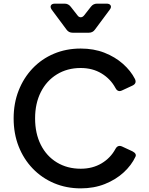

<svg xmlns="http://www.w3.org/2000/svg" viewBox="-20 -1024 817 1056"><path d="M424 12Q345 12 277.5 -16.5Q210 -45 160 -97Q110 -149 82.5 -219Q55 -289 55 -373Q55 -456 82.5 -526Q110 -596 159.5 -648Q209 -700 276.5 -728.5Q344 -757 424 -757Q496 -757 554.5 -734Q613 -711 656 -673Q699 -635 722 -590Q734 -565 708 -553L652 -527Q628 -515 615 -540Q588 -590 538.5 -620Q489 -650 424 -650Q350 -650 293 -615Q236 -580 204.5 -517.5Q173 -455 173 -373Q173 -290 204.5 -227.5Q236 -165 293 -130.5Q350 -96 424 -96Q489 -96 538.5 -125.5Q588 -155 615 -205Q628 -229 652 -218L708 -192Q733 -179 725 -162Q703 -115 660 -75.5Q617 -36 557 -12Q497 12 424 12ZM380 -844Q358 -844 346 -861L265 -970Q255 -984 260 -994Q265 -1004 283 -1004H335Q356 -1004 369 -987L405 -941Q413 -929 424 -929Q435 -929 444 -941L480 -987Q493 -1004 514 -1004H566Q583 -1004 588.5 -994Q594 -984 583 -970L502 -861Q490 -844 468 -844Z"/></svg>

Font: Pitagon Sans Text SemiBold
Style: Regular
Weight: 600
Designer: Travis Tran
Foundry: Pitagon
Version: Version 1.001; ttfautohint (v1.8.4.7-5d5b);gftools[0.9.26]